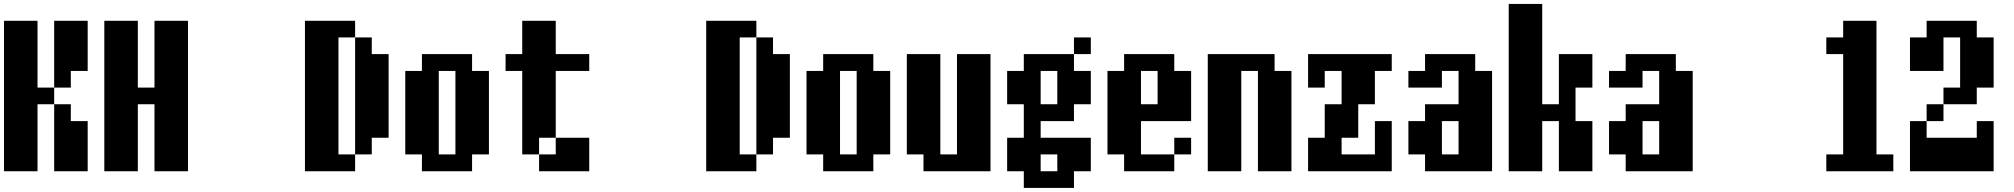

<svg xmlns="http://www.w3.org/2000/svg" viewBox="-20 -796 10040 957"><path d="M0 57.6V-692.4H167V-359.4H250V-692.4H417V-442.4H333V-359.4H250V-276.4H333V-192.4H417V57.6H250V-276.4H167V57.6Z M500 57.6V-692.4H667V-359.4H750V-692.4H917V57.6H750V-276.4H667V57.6Z M1500 57.6V-692.4H1750V-609.4H1833V-526.4H1917V-109.4H1833V-26.4H1750V-609.4H1667V-26.4H1750V57.6Z M2167 -26.4H2250V-442.4H2167ZM2000 -26.4V-442.4H2083V-526.4H2333V-442.4H2417V-26.4H2333V57.6H2083V-26.4Z M2500 -442.4V-526.4H2583V-692.4H2750V-526.4H2917V-442.4H2750V-109.4H2667V-26.4H2583V-442.4ZM2667 -26.4H2750V-109.4H2917V57.6H2667Z M3500 57.6V-692.4H3750V-609.4H3833V-526.4H3917V-109.4H3833V-26.4H3750V-609.4H3667V-26.4H3750V57.6Z M4167 -26.4H4250V-442.4H4167ZM4000 -26.4V-442.4H4083V-526.4H4333V-442.4H4417V-26.4H4333V57.6H4083V-26.4Z M4500 -26.4V-526.4H4667V-26.4H4750V-526.4H4917V57.6H4583V-26.4Z M5167 -276.4H5250V-442.4H5167ZM5167 -26.4V57.6H5250V-26.4ZM5000 57.6V-109.4H5083V-276.4H5000V-442.4H5083V-526.4H5333V-442.4H5417V-276.4H5333V-192.4H5167V-109.4H5417V57.6H5333V140.6H5083V57.6ZM5333 -526.4V-609.4H5417V-526.4Z M5667 -276.4H5750V-442.4H5667ZM5500 -26.4V-442.4H5583V-526.4H5833V-442.4H5917V-192.4H5667V-26.4H5833V57.6H5583V-26.4ZM5833 -26.4V-109.4H5917V-26.4Z M6000 57.6V-526.4H6333V-442.4H6417V57.6H6250V-442.4H6167V57.6Z M6500 57.6V-109.4H6583V-276.4H6667V-442.4H6583V-359.4H6500V-526.4H6917V-442.4H6833V-276.4H6750V-109.4H6667V-26.4H6833V-192.4H6917V57.6Z M7167 -26.4H7250V-192.4H7167ZM7000 -26.4V-192.4H7083V-276.4H7250V-442.4H7167V-359.4H7000V-442.4H7083V-526.4H7333V-442.4H7417V57.6H7083V-26.4Z M7500 57.6V-776.4H7667V-276.4H7750V-526.4H7917V-359.4H7833V-192.4H7917V57.6H7750V-192.4H7667V57.6Z M8167 -26.4H8250V-192.4H8167ZM8000 -26.4V-192.4H8083V-276.4H8250V-442.4H8167V-359.4H8000V-442.4H8083V-526.4H8333V-442.4H8417V57.6H8083V-26.4Z M9083 -26.4H9167V-526.4H9083V-609.4H9167V-692.4H9333V-26.4H9417V57.6H9083Z M9500 -442.4V-609.4H9583V-692.4H9833V-609.4H9917V-359.4H9833V-276.4H9667V-192.4H9583V-276.4H9667V-359.4H9750V-609.4H9667V-442.4ZM9500 57.6V-192.4H9583V-109.4H9833V-192.4H9917V57.6Z"/></svg>

Font: KH Dot Dougenzaka 12
Style: Regular
Weight: 400
Designer: Original version for X68000 by Keitarou Hiraki (http://hp.vector.co.jp/authors/VA000874/) / TrueType conversion by Homem
Version: Version 1.00.20150527